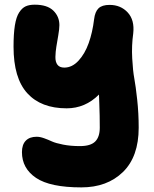

<svg xmlns="http://www.w3.org/2000/svg" viewBox="-20 -543 663 824"><path d="M329.1 261.2Q195.3 261.2 134.8 220.5Q74.2 179.7 74.2 109.9Q74.2 77.6 90.6 60.8Q106.9 43.9 137.2 43.9Q151.9 43.9 169.4 50.3Q187 56.6 202.9 64Q218.8 71.3 250.7 77.6Q282.7 84 323.2 84Q368.7 84 388.4 64.5Q408.2 44.9 408.2 4.9Q408.2 -21.5 407.7 -46.4Q407.2 -71.3 406.2 -97.4Q405.3 -123.5 404.8 -137.2Q345.7 -78.1 266.1 -78.1Q156.2 -78.1 97.2 -142.8Q38.1 -207.5 38.1 -342.8Q38.1 -397.9 43.9 -434.3Q49.8 -470.7 62.3 -489.7Q74.7 -508.8 90.3 -515.9Q106 -522.9 128.9 -522.9Q182.6 -522.9 208.7 -497.6Q234.9 -472.2 234.9 -435.1Q234.9 -419.4 230.2 -392.1Q225.6 -364.7 221.9 -342.8Q218.3 -320.8 217.8 -299.1Q217.3 -277.3 226.6 -265.1Q235.8 -252.9 255.9 -252.9Q289.6 -252.9 316.9 -282.5Q344.2 -312 360.6 -357.9Q377 -403.8 383.8 -460Q387.7 -492.7 402.8 -507.3Q418 -522 450.2 -522Q498 -522 528.1 -489.5Q558.1 -457 551.8 -399.9Q544.4 -346.7 547.4 -292.7Q550.3 -238.8 556.4 -206.1Q562.5 -173.3 568.8 -115.2Q575.2 -57.1 575.2 4.9Q575.2 129.4 507.6 195.3Q439.9 261.2 329.1 261.2Z"/></svg>

Font: Shantell Sans Normal
Style: Regular
Weight: 800
Designer: Stephen Nixon, Anya Danilova, Shantell Martin
Foundry: Arrow Type
Version: Version 1.006;[559af2be0]